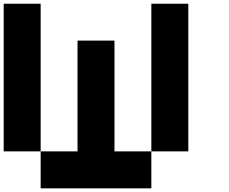

<svg xmlns="http://www.w3.org/2000/svg" viewBox="-20 -820 1240 1040"><path d="M600.1 -600.1V0H799.8V200.2H200.2V0H399.9V-600.1ZM0 -799.8H200.2V0H0ZM799.8 -799.8H1000V0H799.8Z"/></svg>

Font: QuinqueFive
Style: Regular
Weight: 400
Monospace: yes
Designer: GGBotNet
Foundry: GGBotNet
Version: 1.1